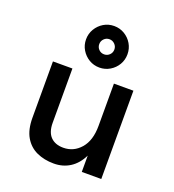

<svg xmlns="http://www.w3.org/2000/svg" viewBox="-139 -873 900 991"><g transform="rotate(20 310.5 -378.0)"><path d="M84 -485H191V-187Q191 -136 216 -110.2Q241 -84.5 286 -84.5Q342.5 -84.5 380.8 -128.5Q419 -172.5 419 -252.5V-485H526V0H419V-89.5Q395 -40.5 356.2 -15.8Q317.5 9 267.5 9Q215 9 173.5 -10Q132 -29 108 -69.8Q84 -110.5 84 -176.5ZM319.5 -537Q288 -537 262.2 -552.5Q236.5 -568 221 -593.8Q205.5 -619.5 205.5 -651Q205.5 -682 221 -708Q236.5 -734 262.2 -749.5Q288 -765 319.5 -765Q350.5 -765 376.5 -749.5Q402.5 -734 417.8 -708Q433 -682 433 -651Q433 -619.5 417.8 -593.8Q402.5 -568 376.5 -552.5Q350.5 -537 319.5 -537ZM319.5 -609.5Q336.5 -609.5 348.8 -621.5Q361 -633.5 361 -651Q361 -668 348.8 -680.2Q336.5 -692.5 319.5 -692.5Q302 -692.5 290 -680.2Q278 -668 278 -651Q278 -633.5 290 -621.5Q302 -609.5 319.5 -609.5Z"/></g></svg>

Font: Karla SemiBold
Style: Regular
Weight: 600
Designer: Jonathan Pinhorn
Version: Version 2.004; ttfautohint (v1.8.4.7-5d5b);gftools[0.9.33]